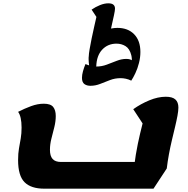

<svg xmlns="http://www.w3.org/2000/svg" viewBox="-20 -1112 1134 1157"><path d="M247 25Q167 25 128 -14Q89 -53 89 -147Q89 -188 94.5 -218.5Q100 -249 105 -278Q110 -307 110 -343Q110 -377 104.5 -401Q99 -425 89 -438Q128 -458 167.5 -472.5Q207 -487 244 -487Q285 -487 300.5 -467.5Q316 -448 316 -413Q316 -381 307.5 -346.5Q299 -312 290 -277.5Q281 -243 281 -209Q281 -172 297 -154Q313 -136 348 -136H867L789 -114Q793 -147 798.5 -180Q804 -213 810.5 -245Q817 -277 824 -306Q831 -335 837.5 -361Q844 -387 849 -408L848 -355L783 -454Q828 -486 880 -507.5Q932 -529 979 -529Q1019 -529 1037 -512.5Q1055 -496 1055 -464Q1055 -445 1049.5 -415Q1044 -385 1035 -347.5Q1026 -310 1016 -268Q1006 -226 998 -182.5Q990 -139 985 -97L905 25ZM525 -595Q503 -595 488.5 -605.5Q474 -616 474 -643Q474 -661 480 -682.5Q486 -704 495 -726Q500 -724 505.5 -722Q511 -720 517 -718Q516 -727 515 -736Q514 -745 514 -753Q514 -759 514 -764.5Q514 -770 515 -774Q515 -786 520 -815.5Q525 -845 532.5 -881.5Q540 -918 548 -953Q556 -988 561 -1010L532 -1054Q555 -1070 582 -1081Q609 -1092 633 -1092Q673 -1092 673 -1060Q673 -1049 667 -1021Q661 -993 649 -940Q659 -942 669 -943Q679 -944 687 -944Q751 -944 788.5 -905.5Q826 -867 826 -799Q826 -766 817.5 -732.5Q809 -699 796 -671.5Q783 -644 771 -626Q755 -634 738.5 -637.5Q722 -641 707 -641Q673 -641 643 -629.5Q613 -618 584 -606.5Q555 -595 525 -595ZM765 -668Q781 -741 771 -780Q761 -819 736.5 -834Q712 -849 682 -849Q630 -849 596 -813Q562 -777 560 -711Q593 -711 623.5 -722.5Q654 -734 683.5 -745.5Q713 -757 741 -757Q765 -757 778 -746.5Q791 -736 810 -722Z"/></svg>

Font: Lemonada
Style: Regular
Weight: 400
Designer: Mohamed Gaber (Arabic), Eduardo Tunni (Latin)
Foundry: Kief Type Foundry
Version: Version 4.005